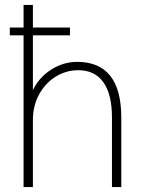

<svg xmlns="http://www.w3.org/2000/svg" viewBox="-20 -762 590 782"><path d="M474 -283V0H436V-284Q436 -378 401 -427Q366 -476 299 -476Q248 -476 205.5 -449Q163 -422 138.5 -376Q114 -330 114 -274V0H76V-618H20V-650H76V-742H114V-650H265V-618H114V-395Q139 -447 188.5 -478.5Q238 -510 294 -510Q474 -510 474 -283Z"/></svg>

Font: Sarabun Thin
Style: Regular
Weight: 250
Designer: Suppakit Chalermlarp | Katatrad Co.,Ltd.
Foundry: Cadson Demak Co.,Ltd.
Version: Version 1.000; ttfautohint (v1.6)